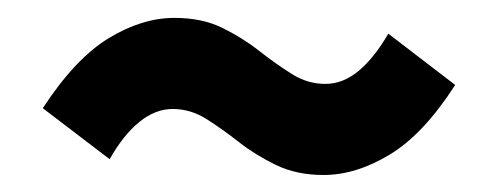

<svg xmlns="http://www.w3.org/2000/svg" viewBox="-20 -440 568 219"><path d="M349 -240.4Q318.3 -240.4 294.8 -251.8Q271.3 -263.2 252.3 -278.1Q233.4 -292.9 215.4 -304.3Q197.3 -315.7 177 -315.7Q157.2 -315.7 138.9 -300.9Q120.6 -286 105.1 -258.4L28.8 -316.6Q65.9 -373.3 103.9 -396.4Q142 -419.6 179 -419.6Q210.5 -419.6 233.6 -408.2Q256.8 -396.8 275.7 -381.9Q294.6 -367.1 312.7 -355.7Q330.7 -344.3 351 -344.3Q371.5 -344.3 389.5 -359.5Q407.4 -374.7 422.9 -401.6L499.2 -343.1Q462.9 -286.7 424.4 -263.6Q386 -240.4 349 -240.4Z"/></svg>

Font: Mada
Style: Regular
Weight: 400
Designer: Khaled Hosny
Version: Version 1.5